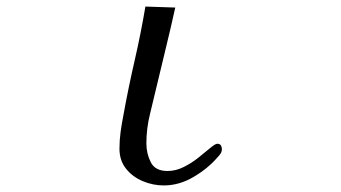

<svg xmlns="http://www.w3.org/2000/svg" viewBox="-20 -562 1040 585"><path d="M656 -108Q656 -100 652 -94Q648 -88 643 -83Q614 -49 570 -23Q526 3 479 3Q446 3 415 -10Q384 -23 364 -48Q344 -73 344 -109Q344 -135 347.5 -160.5Q351 -186 356 -211Q371 -294 390 -376.5Q409 -459 423 -542L514 -539Q501 -480 486.5 -420.5Q472 -361 458 -302Q448 -259 437 -214.5Q426 -170 426 -125Q426 -94 439.5 -67.5Q453 -41 490 -41Q516 -41 540.5 -53.5Q565 -66 585.5 -82.5Q606 -99 621 -111.5Q636 -124 642 -124Q650 -124 653 -119Q656 -114 656 -108Z"/></svg>

Font: Kaisei Opti
Style: Regular
Weight: 400
Designer: Font-Kai, 金井和夫
Foundry: KAZUO KANAI
Version: Version 5.003